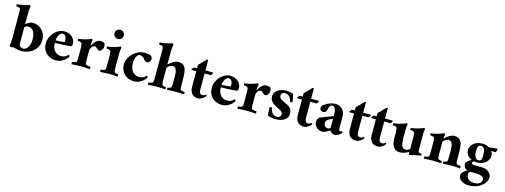

<svg xmlns="http://www.w3.org/2000/svg" viewBox="-16 -1683 7590 2888"><g transform="rotate(15 3779.0 -238.5)"><path d="M253 -375Q232 -375 220 -368Q208 -361 201 -353Q198 -350 198 -344V-98Q198 -72 215 -54Q232 -36 264 -36Q288 -36 307 -50.5Q326 -65 339.5 -88Q353 -111 360 -139.5Q367 -168 367 -196Q367 -247 358 -281.5Q349 -316 333.5 -337Q318 -358 297 -366.5Q276 -375 253 -375ZM303 -449Q347 -449 384.5 -433Q422 -417 450.5 -388.5Q479 -360 495 -321Q511 -282 511 -236Q511 -176 487.5 -130.5Q464 -85 426 -54Q388 -23 340 -7.5Q292 8 243 8Q224 8 205.5 4.5Q187 1 170.5 -3.5Q154 -8 140.5 -11.5Q127 -15 117 -15Q103 -15 94 -12.5Q85 -10 80 -8Q79 -8 75 -11Q71 -14 67 -18Q63 -22 59.5 -26Q56 -30 56 -33Q61 -47 64.5 -74.5Q68 -102 68 -152V-558Q68 -571 67 -582Q66 -593 61 -606Q59 -611 51 -614Q43 -617 33.5 -619.5Q24 -622 15 -623Q6 -624 1 -624Q-1 -624 -1.5 -628.5Q-2 -633 -2 -638.5Q-2 -644 -1.5 -649.5Q-1 -655 1 -656Q43 -660 78 -666.5Q113 -673 138.5 -679.5Q164 -686 178.5 -690.5Q193 -695 194 -695Q199 -694 203.5 -688Q208 -682 209 -678Q206 -665 204 -649Q202 -635 200 -616.5Q198 -598 198 -577V-415Q198 -411 198.5 -404.5Q199 -398 204 -402Q210 -407 221 -414.5Q232 -422 246 -430Q260 -438 275 -443.5Q290 -449 303 -449Z M785 -406Q763 -406 747.5 -391.5Q732 -377 722.5 -357Q713 -337 708.5 -316Q704 -295 704 -282Q707 -282 724.5 -282.5Q742 -283 763 -284.5Q784 -286 804 -287.5Q824 -289 833 -290Q842 -291 844 -296Q846 -301 846 -306Q846 -323 843 -341Q840 -359 832.5 -373.5Q825 -388 813.5 -397Q802 -406 785 -406ZM795 -447Q844 -447 877.5 -431.5Q911 -416 931.5 -393Q952 -370 961 -344Q970 -318 970 -296Q970 -279 962 -267Q954 -255 943 -254Q918 -252 887.5 -250Q857 -248 825.5 -246.5Q794 -245 762.5 -244Q731 -243 703 -242Q703 -190 718.5 -157Q734 -124 756 -106Q778 -88 802 -81.5Q826 -75 843 -75Q887 -75 912.5 -91.5Q938 -108 955 -125Q960 -123 963.5 -117Q967 -111 967 -106Q967 -93 964 -88Q957 -78 941.5 -61.5Q926 -45 902.5 -29Q879 -13 849 -2Q819 9 783 9Q741 9 703 -5Q665 -19 636 -46Q607 -73 590 -112Q573 -151 573 -200Q573 -247 591.5 -291.5Q610 -336 641 -370.5Q672 -405 712 -426Q752 -447 795 -447Z M1362 -447Q1382 -447 1399 -443Q1416 -439 1426 -430Q1429 -425 1433 -411.5Q1437 -398 1437 -381Q1437 -368 1432.5 -354Q1428 -340 1420 -328.5Q1412 -317 1401 -309.5Q1390 -302 1377 -302Q1363 -302 1353 -310.5Q1343 -319 1334 -327Q1326 -335 1318.5 -341.5Q1311 -348 1298 -348Q1283 -348 1270.5 -338.5Q1258 -329 1249 -316Q1240 -303 1235.5 -289Q1231 -275 1231 -267V-145Q1231 -117 1232 -91.5Q1233 -66 1239 -51Q1241 -46 1251 -43Q1261 -40 1273 -37.5Q1285 -35 1296.5 -34Q1308 -33 1313 -33Q1315 -30 1315.5 -25Q1316 -20 1316 -14Q1316 -8 1315.5 -3Q1315 2 1313 4Q1298 3 1279.5 1.5Q1261 0 1241 -1Q1221 -2 1201.5 -2.5Q1182 -3 1166 -3Q1134 -3 1096 -1Q1058 1 1029 4Q1028 2 1027 -3Q1026 -8 1026 -14Q1026 -20 1026.5 -25Q1027 -30 1029 -33Q1034 -33 1044 -34Q1054 -35 1064 -37.5Q1074 -40 1082.5 -43Q1091 -46 1093 -51Q1099 -66 1100 -89.5Q1101 -113 1101 -145V-260Q1101 -264 1100.5 -275Q1100 -286 1099.5 -299Q1099 -312 1097 -324Q1095 -336 1092 -342Q1089 -348 1080 -351.5Q1071 -355 1060.5 -357.5Q1050 -360 1041 -361Q1032 -362 1029 -362Q1028 -363 1027.5 -368Q1027 -373 1027 -378.5Q1027 -384 1027.5 -388.5Q1028 -393 1030 -393Q1059 -395 1087.5 -401Q1116 -407 1142 -414.5Q1168 -422 1189.5 -430.5Q1211 -439 1225 -446Q1230 -444 1236 -437.5Q1242 -431 1242 -429Q1241 -426 1239 -415.5Q1237 -405 1235.5 -392Q1234 -379 1233 -367Q1232 -355 1232 -350Q1232 -346 1234.5 -345.5Q1237 -345 1238 -347Q1247 -363 1258.5 -380.5Q1270 -398 1285 -413Q1300 -428 1319 -437.5Q1338 -447 1362 -447Z M1532 -616Q1532 -646 1553 -667Q1574 -688 1604 -688Q1634 -688 1655.5 -667Q1677 -646 1677 -616Q1677 -586 1655.5 -565Q1634 -544 1604 -544Q1574 -544 1553 -565Q1532 -586 1532 -616ZM1679 -145Q1679 -117 1680 -91.5Q1681 -66 1687 -51Q1689 -46 1696.5 -43Q1704 -40 1713 -37.5Q1722 -35 1730.5 -34Q1739 -33 1744 -33Q1746 -30 1746.5 -25Q1747 -20 1747 -14Q1747 -8 1746.5 -3Q1746 2 1744 4Q1715 1 1680.5 -1Q1646 -3 1614 -3Q1582 -3 1544 -1Q1506 1 1477 4Q1476 2 1475 -3Q1474 -8 1474 -14Q1474 -20 1474.5 -25Q1475 -30 1477 -33Q1482 -33 1492 -34Q1502 -35 1512 -37.5Q1522 -40 1530.5 -43Q1539 -46 1541 -51Q1547 -66 1548 -89.5Q1549 -113 1549 -145V-260Q1549 -264 1548.5 -275Q1548 -286 1547.5 -299Q1547 -312 1545 -324Q1543 -336 1540 -342Q1537 -348 1528 -351.5Q1519 -355 1508.5 -357.5Q1498 -360 1489 -361Q1480 -362 1477 -362Q1476 -363 1475.5 -368Q1475 -373 1475 -378.5Q1475 -384 1475.5 -388.5Q1476 -393 1478 -393Q1507 -395 1535.5 -401Q1564 -407 1590 -414.5Q1616 -422 1637.5 -430.5Q1659 -439 1673 -446Q1678 -444 1684 -437.5Q1690 -431 1690 -429Q1689 -426 1687.5 -418.5Q1686 -411 1684.5 -402.5Q1683 -394 1681.5 -385.5Q1680 -377 1680 -372Q1679 -355 1679 -334.5Q1679 -314 1679 -309Z M2171 -382Q2171 -360 2155.5 -339.5Q2140 -319 2113 -319Q2093 -319 2079 -335Q2065 -351 2053 -365Q2040 -379 2022 -387.5Q2004 -396 1985 -396Q1969 -396 1956 -383Q1943 -370 1934 -350Q1925 -330 1920 -305.5Q1915 -281 1915 -258Q1915 -206 1928.5 -170.5Q1942 -135 1963 -114Q1984 -93 2009.5 -84Q2035 -75 2059 -75Q2103 -75 2128.5 -91.5Q2154 -108 2171 -125Q2176 -123 2179.5 -117Q2183 -111 2183 -106Q2183 -93 2180 -88Q2173 -78 2157.5 -61.5Q2142 -45 2118.5 -29Q2095 -13 2065 -2Q2035 9 1999 9Q1957 9 1919 -5Q1881 -19 1852 -46Q1823 -73 1806 -112Q1789 -151 1789 -200Q1789 -246 1810.5 -290.5Q1832 -335 1868 -370.5Q1904 -406 1951 -427.5Q1998 -449 2050 -449Q2092 -449 2117.5 -442Q2143 -435 2151 -430Q2158 -422 2164.5 -412Q2171 -402 2171 -382Z M2571 -446Q2614 -446 2640.5 -431.5Q2667 -417 2682 -387.5Q2697 -358 2702 -313.5Q2707 -269 2707 -210V-145Q2707 -113 2708 -89.5Q2709 -66 2715 -51Q2717 -46 2725.5 -43Q2734 -40 2744 -37.5Q2754 -35 2764 -34Q2774 -33 2779 -33Q2781 -30 2781.5 -25Q2782 -20 2782 -14Q2782 -8 2781.5 -3Q2781 2 2779 4Q2750 1 2712 -1Q2674 -3 2642 -3Q2610 -3 2578 -1Q2546 1 2517 4Q2516 2 2515 -3Q2514 -8 2514 -14Q2514 -20 2514.5 -25Q2515 -30 2517 -33Q2522 -33 2530 -34Q2538 -35 2546 -37.5Q2554 -40 2560.5 -43Q2567 -46 2569 -51Q2575 -66 2576 -89.5Q2577 -113 2577 -145V-224Q2577 -251 2574 -276.5Q2571 -302 2563.5 -321.5Q2556 -341 2543 -353Q2530 -365 2510 -365Q2495 -365 2479.5 -359Q2464 -353 2451 -344.5Q2438 -336 2430 -326.5Q2422 -317 2422 -309V-145Q2422 -117 2423 -91.5Q2424 -66 2430 -51Q2432 -46 2439.5 -43Q2447 -40 2456 -37.5Q2465 -35 2473.5 -34Q2482 -33 2487 -33Q2489 -30 2489.5 -25Q2490 -20 2490 -14Q2490 -8 2489.5 -3Q2489 2 2487 4Q2458 1 2423.5 -1Q2389 -3 2357 -3Q2325 -3 2287 -1Q2249 1 2220 4Q2219 2 2218 -3Q2217 -8 2217 -14Q2217 -20 2217.5 -25Q2218 -30 2220 -33Q2225 -33 2235 -34Q2245 -35 2255 -37.5Q2265 -40 2273.5 -43Q2282 -46 2284 -51Q2290 -66 2291 -89.5Q2292 -113 2292 -145V-558Q2292 -571 2291 -582Q2290 -593 2285 -606Q2283 -611 2275.5 -614Q2268 -617 2258.5 -619.5Q2249 -622 2240 -623Q2231 -624 2226 -624Q2225 -624 2224 -628.5Q2223 -633 2223 -638.5Q2223 -644 2223.5 -649.5Q2224 -655 2226 -656Q2268 -660 2303 -666.5Q2338 -673 2363 -679.5Q2388 -686 2402.5 -690.5Q2417 -695 2418 -695Q2423 -694 2427.5 -688Q2432 -682 2433 -678Q2430 -660 2428 -642Q2426 -626 2424 -608Q2422 -590 2422 -575V-372Q2422 -367 2423 -366Q2425 -366 2426.5 -367.5Q2428 -369 2430 -371Q2441 -383 2457.5 -396Q2474 -409 2493.5 -420.5Q2513 -432 2533.5 -439Q2554 -446 2571 -446Z M3112 -428Q3115 -428 3116.5 -423.5Q3118 -419 3118 -415Q3118 -408 3110.5 -397Q3103 -386 3095 -381H2998V-133Q2998 -93 3011 -75Q3024 -57 3052 -57Q3061 -57 3070 -60.5Q3079 -64 3086.5 -68Q3094 -72 3099 -76Q3104 -80 3105 -81Q3107 -79 3109.5 -75Q3112 -71 3112 -67Q3112 -63 3109 -56.5Q3106 -50 3104 -48Q3101 -44 3091 -35Q3081 -26 3067 -16.5Q3053 -7 3035.5 0Q3018 7 2998 7Q2975 7 2951.5 0Q2928 -7 2909.5 -24Q2891 -41 2879.5 -69Q2868 -97 2868 -139V-381H2797Q2793 -383 2792.5 -387Q2792 -391 2792 -394Q2800 -405 2807.5 -412.5Q2815 -420 2824 -428H2868V-481Q2897 -505 2923.5 -534.5Q2950 -564 2973 -587Q2981 -592 2989 -592Q2997 -592 2998 -587V-428Z M3370 -406Q3348 -406 3332.5 -391.5Q3317 -377 3307.5 -357Q3298 -337 3293.5 -316Q3289 -295 3289 -282Q3292 -282 3309.5 -282.5Q3327 -283 3348 -284.5Q3369 -286 3389 -287.5Q3409 -289 3418 -290Q3427 -291 3429 -296Q3431 -301 3431 -306Q3431 -323 3428 -341Q3425 -359 3417.5 -373.5Q3410 -388 3398.5 -397Q3387 -406 3370 -406ZM3380 -447Q3429 -447 3462.5 -431.5Q3496 -416 3516.5 -393Q3537 -370 3546 -344Q3555 -318 3555 -296Q3555 -279 3547 -267Q3539 -255 3528 -254Q3503 -252 3472.5 -250Q3442 -248 3410.5 -246.5Q3379 -245 3347.5 -244Q3316 -243 3288 -242Q3288 -190 3303.5 -157Q3319 -124 3341 -106Q3363 -88 3387 -81.5Q3411 -75 3428 -75Q3472 -75 3497.5 -91.5Q3523 -108 3540 -125Q3545 -123 3548.5 -117Q3552 -111 3552 -106Q3552 -93 3549 -88Q3542 -78 3526.5 -61.5Q3511 -45 3487.5 -29Q3464 -13 3434 -2Q3404 9 3368 9Q3326 9 3288 -5Q3250 -19 3221 -46Q3192 -73 3175 -112Q3158 -151 3158 -200Q3158 -247 3176.5 -291.5Q3195 -336 3226 -370.5Q3257 -405 3297 -426Q3337 -447 3380 -447Z M3947 -447Q3967 -447 3984 -443Q4001 -439 4011 -430Q4014 -425 4018 -411.5Q4022 -398 4022 -381Q4022 -368 4017.5 -354Q4013 -340 4005 -328.5Q3997 -317 3986 -309.5Q3975 -302 3962 -302Q3948 -302 3938 -310.5Q3928 -319 3919 -327Q3911 -335 3903.5 -341.5Q3896 -348 3883 -348Q3868 -348 3855.5 -338.5Q3843 -329 3834 -316Q3825 -303 3820.5 -289Q3816 -275 3816 -267V-145Q3816 -117 3817 -91.5Q3818 -66 3824 -51Q3826 -46 3836 -43Q3846 -40 3858 -37.5Q3870 -35 3881.5 -34Q3893 -33 3898 -33Q3900 -30 3900.5 -25Q3901 -20 3901 -14Q3901 -8 3900.5 -3Q3900 2 3898 4Q3883 3 3864.5 1.5Q3846 0 3826 -1Q3806 -2 3786.5 -2.5Q3767 -3 3751 -3Q3719 -3 3681 -1Q3643 1 3614 4Q3613 2 3612 -3Q3611 -8 3611 -14Q3611 -20 3611.5 -25Q3612 -30 3614 -33Q3619 -33 3629 -34Q3639 -35 3649 -37.5Q3659 -40 3667.5 -43Q3676 -46 3678 -51Q3684 -66 3685 -89.5Q3686 -113 3686 -145V-260Q3686 -264 3685.5 -275Q3685 -286 3684.5 -299Q3684 -312 3682 -324Q3680 -336 3677 -342Q3674 -348 3665 -351.5Q3656 -355 3645.5 -357.5Q3635 -360 3626 -361Q3617 -362 3614 -362Q3613 -363 3612.5 -368Q3612 -373 3612 -378.5Q3612 -384 3612.5 -388.5Q3613 -393 3615 -393Q3644 -395 3672.5 -401Q3701 -407 3727 -414.5Q3753 -422 3774.5 -430.5Q3796 -439 3810 -446Q3815 -444 3821 -437.5Q3827 -431 3827 -429Q3826 -426 3824 -415.5Q3822 -405 3820.5 -392Q3819 -379 3818 -367Q3817 -355 3817 -350Q3817 -346 3819.5 -345.5Q3822 -345 3823 -347Q3832 -363 3843.5 -380.5Q3855 -398 3870 -413Q3885 -428 3904 -437.5Q3923 -447 3947 -447Z M4253 -449Q4288 -449 4314 -441.5Q4340 -434 4365 -429Q4368 -416 4371.5 -397.5Q4375 -379 4378.5 -361Q4382 -343 4384 -327.5Q4386 -312 4386 -306Q4386 -303 4379.5 -301Q4373 -299 4368 -299Q4362 -299 4357.5 -301.5Q4353 -304 4348 -307Q4344 -324 4337 -342Q4330 -360 4318 -374.5Q4306 -389 4287.5 -398.5Q4269 -408 4243 -408Q4218 -408 4202 -394.5Q4186 -381 4186 -354Q4186 -335 4196 -321.5Q4206 -308 4221 -298.5Q4236 -289 4254 -281Q4272 -273 4288 -265Q4308 -255 4327 -245Q4346 -235 4361.5 -220Q4377 -205 4386.5 -183.5Q4396 -162 4396 -130Q4396 -93 4380 -66.5Q4364 -40 4336.5 -23.5Q4309 -7 4273.5 0.5Q4238 8 4199 8Q4166 8 4133.5 0Q4101 -8 4082 -13Q4081 -22 4079.5 -41.5Q4078 -61 4076.5 -82.5Q4075 -104 4074.5 -121.5Q4074 -139 4074 -143Q4074 -148 4079.5 -149Q4085 -150 4089 -150Q4094 -150 4101.5 -147.5Q4109 -145 4111 -140Q4116 -107 4128 -86Q4140 -65 4155 -53Q4170 -41 4187 -36.5Q4204 -32 4219 -32Q4245 -32 4260.5 -48.5Q4276 -65 4276 -86Q4276 -105 4266.5 -117.5Q4257 -130 4242 -139.5Q4227 -149 4209 -157Q4191 -165 4173 -175Q4151 -187 4132 -200Q4113 -213 4098.5 -229Q4084 -245 4075.5 -265Q4067 -285 4067 -310Q4067 -348 4085 -374Q4103 -400 4130.5 -417Q4158 -434 4190.5 -441.5Q4223 -449 4253 -449Z M4758 -428Q4761 -428 4762.5 -423.5Q4764 -419 4764 -415Q4764 -408 4756.5 -397Q4749 -386 4741 -381H4644V-133Q4644 -93 4657 -75Q4670 -57 4698 -57Q4707 -57 4716 -60.5Q4725 -64 4732.5 -68Q4740 -72 4745 -76Q4750 -80 4751 -81Q4753 -79 4755.5 -75Q4758 -71 4758 -67Q4758 -63 4755 -56.5Q4752 -50 4750 -48Q4747 -44 4737 -35Q4727 -26 4713 -16.5Q4699 -7 4681.5 0Q4664 7 4644 7Q4621 7 4597.5 0Q4574 -7 4555.5 -24Q4537 -41 4525.5 -69Q4514 -97 4514 -139V-381H4443Q4439 -383 4438.5 -387Q4438 -391 4438 -394Q4446 -405 4453.5 -412.5Q4461 -420 4470 -428H4514V-481Q4543 -505 4569.5 -534.5Q4596 -564 4619 -587Q4627 -592 4635 -592Q4643 -592 4644 -587V-428Z M4999 -62Q5018 -62 5029 -70Q5040 -78 5040 -83V-223Q5025 -215 5007 -208Q4989 -201 4974 -191Q4953 -177 4945 -159Q4937 -141 4938 -124Q4939 -92 4959 -77Q4979 -62 4999 -62ZM4934 8Q4906 8 4881.5 -3Q4857 -14 4840 -31Q4823 -48 4813 -70Q4803 -92 4803 -114Q4803 -143 4819 -165.5Q4835 -188 4855 -194Q4869 -199 4892.5 -207.5Q4916 -216 4942.5 -226.5Q4969 -237 4995 -247Q5021 -257 5040 -264V-311Q5040 -330 5035.5 -348Q5031 -366 5023.5 -380Q5016 -394 5005 -402.5Q4994 -411 4981 -411Q4967 -411 4957.5 -404Q4948 -397 4941.5 -385.5Q4935 -374 4931 -359Q4927 -344 4923 -327Q4919 -310 4906 -296.5Q4893 -283 4867 -283Q4847 -283 4831 -296.5Q4815 -310 4815 -331Q4815 -341 4819 -351Q4823 -361 4829 -372Q4834 -377 4852 -389.5Q4870 -402 4896.5 -415.5Q4923 -429 4955 -439Q4987 -449 5020 -449Q5051 -449 5078.5 -438Q5106 -427 5126 -406.5Q5146 -386 5158 -358Q5170 -330 5170 -296V-109Q5170 -89 5177 -78.5Q5184 -68 5194 -68Q5205 -68 5212.5 -72Q5220 -76 5223 -78Q5226 -76 5228 -71Q5230 -66 5230 -61Q5230 -53 5226 -46Q5221 -41 5210 -32.5Q5199 -24 5185 -15.5Q5171 -7 5155 -0.5Q5139 6 5123 6Q5098 6 5076 -10Q5054 -26 5047 -44Q5044 -41 5031 -32.5Q5018 -24 5001 -15Q4984 -6 4966 1Q4948 8 4934 8Z M5569 -428Q5572 -428 5573.5 -423.5Q5575 -419 5575 -415Q5575 -408 5567.5 -397Q5560 -386 5552 -381H5455V-133Q5455 -93 5468 -75Q5481 -57 5509 -57Q5518 -57 5527 -60.5Q5536 -64 5543.5 -68Q5551 -72 5556 -76Q5561 -80 5562 -81Q5564 -79 5566.5 -75Q5569 -71 5569 -67Q5569 -63 5566 -56.5Q5563 -50 5561 -48Q5558 -44 5548 -35Q5538 -26 5524 -16.5Q5510 -7 5492.5 0Q5475 7 5455 7Q5432 7 5408.5 0Q5385 -7 5366.5 -24Q5348 -41 5336.5 -69Q5325 -97 5325 -139V-381H5254Q5250 -383 5249.5 -387Q5249 -391 5249 -394Q5257 -405 5264.5 -412.5Q5272 -420 5281 -428H5325V-481Q5354 -505 5380.5 -534.5Q5407 -564 5430 -587Q5438 -592 5446 -592Q5454 -592 5455 -587V-428Z M5909 -428Q5912 -428 5913.5 -423.5Q5915 -419 5915 -415Q5915 -408 5907.5 -397Q5900 -386 5892 -381H5795V-133Q5795 -93 5808 -75Q5821 -57 5849 -57Q5858 -57 5867 -60.5Q5876 -64 5883.5 -68Q5891 -72 5896 -76Q5901 -80 5902 -81Q5904 -79 5906.5 -75Q5909 -71 5909 -67Q5909 -63 5906 -56.5Q5903 -50 5901 -48Q5898 -44 5888 -35Q5878 -26 5864 -16.5Q5850 -7 5832.5 0Q5815 7 5795 7Q5772 7 5748.5 0Q5725 -7 5706.5 -24Q5688 -41 5676.5 -69Q5665 -97 5665 -139V-381H5594Q5590 -383 5589.5 -387Q5589 -391 5589 -394Q5597 -405 5604.5 -412.5Q5612 -420 5621 -428H5665V-481Q5694 -505 5720.5 -534.5Q5747 -564 5770 -587Q5778 -592 5786 -592Q5794 -592 5795 -587V-428Z M6279 -260Q6279 -264 6278.5 -275Q6278 -286 6277 -299Q6276 -312 6274 -324Q6272 -336 6269 -342Q6266 -348 6257 -351.5Q6248 -355 6237.5 -357.5Q6227 -360 6218.5 -361Q6210 -362 6207 -362Q6206 -363 6205 -368Q6204 -373 6204 -378.5Q6204 -384 6204.5 -388.5Q6205 -393 6207 -393Q6236 -395 6264.5 -401Q6293 -407 6319 -414.5Q6345 -422 6367 -430.5Q6389 -439 6403 -446Q6408 -444 6413.5 -437.5Q6419 -431 6419 -429Q6418 -426 6416.5 -418.5Q6415 -411 6413.5 -402.5Q6412 -394 6410.5 -385.5Q6409 -377 6409 -372Q6408 -355 6408.5 -334.5Q6409 -314 6409 -309V-108Q6409 -76 6419.5 -68Q6430 -60 6463 -60Q6465 -58 6465 -47Q6465 -37 6459 -28Q6437 -26 6409 -20Q6381 -14 6355.5 -8Q6330 -2 6311 2.5Q6292 7 6287 7Q6279 7 6279 -17V-33Q6279 -35 6278 -37.5Q6277 -40 6275 -38Q6269 -34 6256 -26.5Q6243 -19 6225 -12Q6207 -5 6184 0Q6161 5 6135 5Q6099 5 6074.5 -10Q6050 -25 6035 -49.5Q6020 -74 6013.5 -106.5Q6007 -139 6007 -174V-260Q6007 -264 6006.5 -275Q6006 -286 6005 -299Q6004 -312 6002 -324Q6000 -336 5997 -342Q5994 -348 5985 -351.5Q5976 -355 5965.5 -357.5Q5955 -360 5946.5 -361Q5938 -362 5935 -362Q5934 -363 5933 -368Q5932 -373 5932 -378.5Q5932 -384 5932.5 -388.5Q5933 -393 5935 -393Q5964 -395 5992.5 -401Q6021 -407 6047 -414.5Q6073 -422 6095 -430.5Q6117 -439 6131 -446Q6136 -444 6141.5 -437.5Q6147 -431 6147 -429Q6146 -426 6144.5 -418.5Q6143 -411 6141.5 -402.5Q6140 -394 6138.5 -385.5Q6137 -377 6137 -372Q6136 -355 6136.5 -334.5Q6137 -314 6137 -309V-219Q6137 -139 6152.5 -97.5Q6168 -56 6215 -56Q6226 -56 6237 -59.5Q6248 -63 6257.5 -68.5Q6267 -74 6273 -80.5Q6279 -87 6279 -93Z M6868 -446Q6911 -446 6937.5 -431.5Q6964 -417 6979 -387.5Q6994 -358 6999 -313.5Q7004 -269 7004 -210V-145Q7004 -113 7005 -89.5Q7006 -66 7012 -51Q7014 -46 7022.5 -43Q7031 -40 7041 -37.5Q7051 -35 7061 -34Q7071 -33 7076 -33Q7078 -30 7078.5 -25Q7079 -20 7079 -14Q7079 -8 7078.5 -3Q7078 2 7076 4Q7047 1 7009 -1Q6971 -3 6939 -3Q6907 -3 6875 -1Q6843 1 6814 4Q6813 2 6812 -3Q6811 -8 6811 -14Q6811 -20 6811.5 -25Q6812 -30 6814 -33Q6819 -33 6827 -34Q6835 -35 6843 -37.5Q6851 -40 6857.5 -43Q6864 -46 6866 -51Q6872 -66 6873 -89.5Q6874 -113 6874 -145V-224Q6874 -251 6871 -276.5Q6868 -302 6860.5 -321.5Q6853 -341 6840 -353Q6827 -365 6807 -365Q6792 -365 6776.5 -359Q6761 -353 6748 -344.5Q6735 -336 6727 -326.5Q6719 -317 6719 -309V-145Q6719 -117 6720 -91.5Q6721 -66 6727 -51Q6729 -46 6736.5 -43Q6744 -40 6753 -37.5Q6762 -35 6770.5 -34Q6779 -33 6784 -33Q6786 -30 6786.5 -25Q6787 -20 6787 -14Q6787 -8 6786.5 -3Q6786 2 6784 4Q6755 1 6720.5 -1Q6686 -3 6654 -3Q6622 -3 6584 -1Q6546 1 6517 4Q6516 2 6515 -3Q6514 -8 6514 -14Q6514 -20 6514.5 -25Q6515 -30 6517 -33Q6522 -33 6532 -34Q6542 -35 6552 -37.5Q6562 -40 6570.5 -43Q6579 -46 6581 -51Q6587 -66 6588 -89.5Q6589 -113 6589 -145V-260Q6589 -264 6588.5 -275Q6588 -286 6587.5 -299Q6587 -312 6585 -324Q6583 -336 6580 -342Q6577 -348 6568 -351.5Q6559 -355 6548.5 -357.5Q6538 -360 6529 -361Q6520 -362 6517 -362Q6516 -363 6515.5 -368Q6515 -373 6515 -378.5Q6515 -384 6515.5 -388.5Q6516 -393 6518 -393Q6547 -395 6575.5 -401Q6604 -407 6630 -414.5Q6656 -422 6677.5 -430.5Q6699 -439 6713 -446Q6718 -446 6724 -439.5Q6730 -433 6730 -429Q6729 -426 6727.5 -417Q6726 -408 6724.5 -398Q6723 -388 6721.5 -380Q6720 -372 6720 -372Q6720 -367 6721 -366Q6723 -366 6724.5 -367.5Q6726 -369 6728 -371Q6739 -383 6755.5 -396Q6772 -409 6791.5 -420.5Q6811 -432 6831 -439Q6851 -446 6868 -446Z M7298 -406Q7279 -406 7267.5 -397Q7256 -388 7251 -373.5Q7246 -359 7244.5 -341.5Q7243 -324 7243 -307Q7243 -286 7247 -264.5Q7251 -243 7259 -225Q7267 -207 7281 -196Q7295 -185 7314 -185Q7334 -185 7344 -194.5Q7354 -204 7359 -218.5Q7364 -233 7364.5 -251Q7365 -269 7365 -285Q7365 -306 7362 -327.5Q7359 -349 7351 -366.5Q7343 -384 7330.5 -395Q7318 -406 7298 -406ZM7235 13Q7230 18 7223.5 29Q7217 40 7217 58Q7217 108 7250.5 135Q7284 162 7337 162Q7373 162 7396 153.5Q7419 145 7432 132.5Q7445 120 7450 105.5Q7455 91 7455 79Q7455 47 7423 31.5Q7391 16 7343 14Q7317 13 7289 14Q7261 15 7235 13ZM7303 -443Q7337 -443 7363 -437.5Q7389 -432 7410 -418Q7413 -415 7416 -415L7541 -427Q7543 -426 7547.5 -423.5Q7552 -421 7552 -416Q7552 -413 7549.5 -406Q7547 -399 7543.5 -391Q7540 -383 7535.5 -376Q7531 -369 7527 -366Q7510 -368 7500.5 -369Q7491 -370 7471 -372Q7469 -372 7467 -371.5Q7465 -371 7465 -369Q7477 -352 7481.5 -336Q7486 -320 7486 -299Q7486 -268 7472 -240.5Q7458 -213 7434 -192.5Q7410 -172 7377 -160Q7344 -148 7305 -148Q7291 -148 7278 -149.5Q7265 -151 7253 -153Q7245 -146 7237 -138Q7229 -130 7229 -122Q7229 -111 7244 -104Q7259 -97 7277 -97Q7291 -97 7308.5 -97Q7326 -97 7344 -97Q7362 -97 7379 -97Q7396 -97 7409 -96Q7444 -94 7469 -81.5Q7494 -69 7510 -52Q7526 -35 7534 -17Q7542 1 7542 14Q7542 59 7519.5 96.5Q7497 134 7459.5 161Q7422 188 7373.5 203Q7325 218 7274 218Q7237 218 7206.5 209.5Q7176 201 7154 186Q7132 171 7119.5 150Q7107 129 7107 103Q7107 88 7115.5 73Q7124 58 7136.5 45Q7149 32 7164.5 21.5Q7180 11 7194 5Q7166 -4 7149 -25.5Q7132 -47 7132 -92Q7132 -99 7139.5 -108Q7147 -117 7159 -127Q7171 -137 7186 -147Q7201 -157 7215 -165Q7172 -182 7147 -216.5Q7122 -251 7122 -294Q7122 -325 7136 -352Q7150 -379 7174.5 -399.5Q7199 -420 7232 -431.5Q7265 -443 7303 -443Z"/></g></svg>

Font: Vermiglione
Style: Bold
Weight: 700
Version: Version 1.000